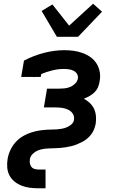

<svg xmlns="http://www.w3.org/2000/svg" viewBox="-20 -798 640 1033"><path d="M186 215Q162 215 139.5 212Q117 209 96.5 201Q76 193 58.5 179Q41 165 31 146Q21 127 19 104Q17 81 21 57Q23 44 27.5 30.5Q32 17 38.5 4Q45 -9 54 -21Q63 -33 73.5 -43Q84 -53 96.5 -61Q109 -69 122 -75Q135 -81 149 -85.5Q163 -90 176.5 -93Q190 -96 203.5 -97.5Q217 -99 230.5 -100Q244 -101 258 -101Q272 -101 286 -102Q300 -103 313.5 -105.5Q327 -108 340 -113.5Q353 -119 364.5 -129Q376 -139 378 -153Q381 -171 372 -185.5Q363 -200 347.5 -207.5Q332 -215 315 -217.5Q298 -220 280 -220H216L233 -321H297Q312 -321 327 -322.5Q342 -324 357 -330Q372 -336 384 -348Q396 -360 399 -375Q401 -389 394.5 -400Q388 -411 376.5 -417Q365 -423 351 -425Q337 -427 323 -427Q293 -427 262.5 -419.5Q232 -412 202 -400L199 -384H166Q165 -384 164 -383.5Q163 -383 162 -382L161 -384H94L109 -472Q161 -499 216.5 -513.5Q272 -528 327 -528Q352 -528 377 -524.5Q402 -521 425 -512.5Q448 -504 467.5 -490Q487 -476 499.5 -456Q512 -436 516.5 -411.5Q521 -387 516 -361Q514 -345 507.5 -329.5Q501 -314 489 -302Q477 -290 462 -281.5Q447 -273 431 -267Q448 -258 462.5 -244.5Q477 -231 485.5 -213.5Q494 -196 496 -175Q498 -154 495 -133Q492 -118 486.5 -103.5Q481 -89 471.5 -76Q462 -63 449.5 -52.5Q437 -42 422.5 -34.5Q408 -27 393 -21Q378 -15 363 -11.5Q348 -8 333 -5.5Q318 -3 303 -2Q288 -1 273 -0.5Q258 0 243 0.5Q228 1 212.5 3.5Q197 6 182.5 12Q168 18 156 30Q144 42 141 57Q139 68 140.5 79Q142 90 148 98.5Q154 107 164.5 110.5Q175 114 186 114H225V215ZM286 -600 204 -739 262 -774 352 -660 481 -778 529 -735 400 -600Z"/></svg>

Font: Iosevka Etoile
Style: Bold Italic
Weight: 700
Italic angle: -9°
Designer: Belleve Invis
Foundry: Belleve Invis
Version: Version 28.1.0; ttfautohint (v1.8.4)